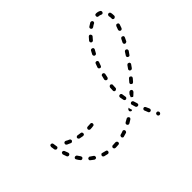

<svg xmlns="http://www.w3.org/2000/svg" viewBox="-137 -753 1000 1000"><g transform="rotate(-45 363.0 -253.0)"><path d="M521 49Q523 50 525 51Q527 51 529 51Q531 51 532 50Q536 48 537 44Q539 40 537 36L536 35Q535 34 534 32Q532 31 530 30Q528 30 526 30Q524 30 522 31Q519 33 518 37Q516 41 518 45L519 46Q520 48 521 49ZM266 9Q270 9 273 6Q275 3 275 -1Q275 -3 274 -5Q273 -7 271 -8Q270 -10 268 -10Q266 -11 264 -11Q257 -10 249 -10H244Q240 -10 237 -7Q234 -4 234 0Q234 2 235 4Q236 6 237 7Q239 8 240 9Q242 10 244 10H249Q257 10 266 9ZM498 2Q500 3 502 4Q503 5 505 4Q507 4 509 4Q511 3 512 1Q514 0 514 -2Q515 -4 515 -6Q515 -8 514 -10Q510 -19 506 -28Q504 -32 501 -34Q497 -35 493 -34Q491 -33 490 -31Q488 -30 488 -28Q487 -26 487 -24Q487 -22 488 -21Q492 -11 496 -1Q497 0 498 2ZM196 4Q198 4 200 3Q201 2 202 0Q203 -2 204 -3Q205 -8 203 -11Q200 -15 196 -15Q187 -18 177 -20Q175 -21 173 -21Q171 -21 170 -20Q168 -19 167 -17Q165 -16 165 -14Q163 -10 165 -6Q167 -3 171 -1Q181 2 192 4Q194 5 196 4ZM343 -13Q345 -16 343 -20Q343 -22 341 -24Q340 -25 338 -26Q336 -27 334 -27Q332 -27 331 -26Q321 -22 312 -20Q310 -19 308 -18Q307 -17 306 -15Q305 -13 305 -11Q304 -9 305 -7Q306 -3 310 -1Q313 1 317 -1Q327 -4 338 -7Q342 -9 343 -13ZM131 -23Q135 -23 137 -27Q138 -29 138 -31Q139 -33 138 -34Q138 -36 137 -38Q136 -40 134 -41Q126 -46 118 -52Q117 -53 115 -54Q113 -55 111 -54Q109 -54 107 -53Q105 -52 104 -51Q101 -47 102 -43Q102 -39 106 -37Q114 -30 123 -24Q127 -22 131 -23ZM406 -43Q407 -44 408 -46Q408 -48 408 -50Q407 -52 406 -54Q404 -57 400 -58Q396 -59 393 -57Q384 -52 375 -47Q373 -46 372 -44Q371 -43 370 -41Q370 -39 370 -37Q370 -35 371 -33Q373 -30 377 -28Q381 -27 385 -29Q394 -34 403 -40Q405 -41 406 -43ZM471 -65Q473 -63 474 -63Q476 -62 478 -62Q480 -62 482 -62Q486 -64 488 -67Q489 -71 488 -75Q485 -85 482 -94Q481 -98 477 -100Q473 -102 469 -101Q467 -100 466 -99Q464 -98 463 -96Q462 -94 462 -92Q462 -90 463 -88Q466 -78 469 -68Q470 -66 471 -65ZM440 -90Q437 -87 433 -85Q432 -84 431 -82Q430 -80 430 -78Q429 -76 430 -75Q430 -73 432 -71Q434 -68 438 -67Q442 -67 445 -69Q443 -75 441 -82Q440 -86 440 -90ZM75 -71Q79 -70 83 -73Q86 -75 87 -79Q87 -83 85 -87Q79 -95 74 -103Q71 -107 67 -107Q63 -108 60 -106Q56 -104 55 -100Q54 -96 57 -92Q62 -83 69 -75Q71 -71 75 -71ZM496 -113Q497 -114 498 -114Q500 -115 501 -116Q508 -123 516 -130Q518 -133 519 -138Q519 -142 516 -145Q514 -146 512 -147Q511 -148 509 -148Q507 -148 505 -147Q503 -146 501 -145Q497 -140 492 -135Q492 -135 492 -134Q490 -128 487 -122Q486 -121 486 -121Q486 -120 487 -120Q492 -117 496 -113ZM454 -132Q457 -130 461 -130Q463 -131 465 -132Q467 -133 468 -135Q469 -136 469 -138Q470 -140 469 -142Q467 -152 466 -162Q466 -164 465 -166Q464 -167 462 -168Q461 -170 459 -170Q457 -171 455 -170Q451 -170 448 -167Q446 -163 446 -159Q448 -149 450 -138Q451 -134 454 -132ZM35 -136Q37 -135 38 -134Q40 -133 42 -133Q44 -133 46 -134Q50 -135 52 -139Q53 -143 52 -147Q48 -156 45 -165Q44 -169 40 -171Q36 -173 32 -172Q31 -171 29 -170Q27 -169 27 -167Q26 -165 26 -163Q25 -161 26 -159Q29 -149 33 -139Q34 -137 35 -136ZM213 -168Q210 -165 210 -161Q210 -156 213 -154Q216 -151 220 -151Q231 -151 242 -153Q246 -153 248 -156Q251 -160 250 -164Q250 -168 247 -170Q243 -173 239 -172Q230 -171 220 -171Q215 -171 213 -168ZM144 -175Q140 -173 139 -169Q138 -165 141 -161Q143 -158 147 -157Q157 -155 168 -153Q172 -153 176 -155Q179 -158 179 -162Q180 -166 177 -169Q175 -173 171 -173Q161 -175 151 -176Q147 -177 144 -175ZM567 -191Q566 -195 563 -197Q560 -200 556 -200Q552 -199 549 -196Q543 -189 536 -181Q535 -179 534 -178Q533 -176 533 -174Q533 -172 534 -170Q535 -168 537 -167Q540 -164 544 -164Q548 -165 551 -168Q558 -175 564 -183Q567 -187 567 -191ZM79 -200Q75 -199 73 -195Q71 -191 72 -187Q74 -183 77 -181Q87 -176 97 -172Q101 -170 104 -172Q108 -174 110 -177Q111 -181 110 -185Q108 -189 105 -190Q95 -194 87 -199Q83 -201 79 -200ZM445 -208Q446 -206 447 -204Q449 -203 450 -202Q452 -201 454 -201Q458 -201 461 -204Q465 -206 465 -211Q465 -220 466 -231Q467 -235 464 -238Q461 -241 457 -242Q455 -242 453 -241Q452 -241 450 -239Q448 -238 448 -236Q447 -235 446 -233Q445 -222 445 -212Q445 -210 445 -208ZM15 -206Q16 -204 18 -203Q19 -202 21 -202Q23 -201 25 -202Q29 -202 32 -206Q34 -209 33 -213Q31 -223 30 -233Q30 -237 26 -240Q23 -242 19 -242Q17 -241 15 -241Q14 -240 12 -238Q11 -236 11 -234Q10 -233 10 -231Q12 -220 13 -210Q14 -208 15 -206ZM611 -243Q611 -245 611 -247Q611 -249 610 -251Q609 -253 607 -254Q605 -255 603 -255Q602 -256 600 -256Q598 -255 596 -254Q594 -253 593 -252Q587 -243 581 -235Q578 -232 579 -228Q579 -224 583 -221Q584 -220 586 -220Q588 -219 590 -219Q592 -220 594 -221Q595 -222 597 -223Q603 -231 609 -240Q610 -241 611 -243ZM456 -276Q458 -273 462 -272Q466 -271 469 -273Q473 -276 474 -280Q476 -289 478 -299Q479 -301 478 -303Q478 -305 477 -307Q476 -309 474 -310Q473 -311 471 -311Q469 -312 467 -312Q465 -311 463 -310Q462 -309 460 -308Q459 -306 459 -304Q456 -294 454 -284Q453 -280 456 -276ZM651 -307Q650 -311 646 -313Q643 -315 639 -314Q635 -313 633 -310Q627 -301 622 -293Q619 -289 620 -285Q621 -281 624 -279Q628 -277 632 -277Q636 -278 638 -282Q644 -290 650 -299Q652 -303 651 -307ZM686 -370Q685 -373 681 -375Q679 -376 677 -376Q675 -377 673 -376Q671 -375 670 -374Q668 -373 667 -371Q663 -362 658 -353Q656 -349 657 -345Q658 -341 662 -339Q666 -337 670 -339Q674 -340 676 -343Q681 -353 685 -362Q687 -366 686 -370ZM474 -346Q476 -342 480 -341Q484 -339 487 -341Q491 -343 492 -347Q496 -356 499 -366Q501 -370 499 -374Q498 -377 494 -379Q490 -380 486 -379Q482 -377 481 -373Q477 -363 474 -354Q472 -350 474 -346ZM714 -436Q712 -440 708 -441Q706 -442 704 -442Q702 -442 700 -441Q698 -440 697 -438Q696 -437 695 -435Q692 -426 688 -416Q687 -414 688 -412Q688 -410 688 -409Q689 -407 691 -405Q692 -404 694 -403Q698 -402 701 -403Q705 -405 707 -409Q711 -419 714 -429Q715 -432 714 -436ZM501 -416Q501 -414 502 -413Q502 -411 503 -409Q505 -408 506 -407Q510 -405 514 -406Q518 -407 520 -411Q525 -420 530 -429Q531 -430 531 -432Q531 -434 531 -436Q530 -438 529 -440Q528 -441 526 -442Q522 -444 518 -443Q514 -442 512 -439Q507 -430 502 -420Q501 -418 501 -416ZM539 -474Q540 -470 543 -468Q545 -467 546 -466Q548 -466 550 -466Q552 -466 554 -467Q556 -468 557 -470Q563 -478 570 -485Q571 -486 572 -488Q572 -490 572 -492Q572 -494 571 -496Q570 -498 569 -499Q566 -502 562 -502Q558 -501 555 -498Q548 -490 541 -482Q539 -479 539 -474ZM726 -486Q726 -495 724 -504Q724 -506 722 -507Q721 -509 720 -510Q718 -511 716 -511Q714 -512 712 -511Q708 -510 706 -507Q704 -503 704 -499Q706 -493 706 -486Q706 -484 706 -482Q705 -477 708 -474Q711 -471 715 -471Q719 -471 722 -474Q725 -476 726 -480Q726 -483 726 -486ZM590 -527Q589 -523 592 -519Q594 -516 598 -515Q602 -515 606 -517Q614 -523 622 -527Q626 -528 627 -532Q629 -536 627 -540Q625 -544 621 -545Q617 -546 613 -545Q604 -540 594 -533Q591 -531 590 -527ZM660 -555Q657 -552 657 -548Q656 -543 659 -540Q662 -537 666 -537Q674 -537 682 -533Q685 -531 689 -532Q693 -533 695 -537Q697 -541 696 -545Q695 -549 691 -551Q680 -557 667 -557Q663 -557 660 -555Z"/></g></svg>

Font: FRB American Cursive Dashed Light
Style: Italic
Weight: 300
Italic angle: -25°
Version: Version 2.0;Modular Font Editor K font №1